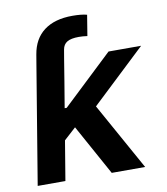

<svg xmlns="http://www.w3.org/2000/svg" viewBox="-82 -803 760 873"><g transform="rotate(-10 297.5 -367.0)"><path d="M21.5 0 111.8 -545.9 119.1 -589.4Q130.9 -660.6 179.9 -697.5Q229 -734.4 311 -734.4Q352.1 -734.4 377.9 -727.5L362.3 -631.8Q341.3 -634.8 323.2 -634.8Q287.1 -634.8 269 -624Q251 -613.3 247.1 -589.4L239.7 -545.9L223.6 -446.8L203.6 -326.7H212.9L444.8 -545.9H595.2L345.2 -310.1L517.6 0H363.3L234.9 -232.9L179.7 -182.6L149.4 0Z"/></g></svg>

Font: Inter Semi Bold
Style: Italic
Weight: 600
Italic angle: -9.39999°
Designer: Rasmus Andersson
Foundry: rsms
Version: Version 4.000;git-3c8e0fc